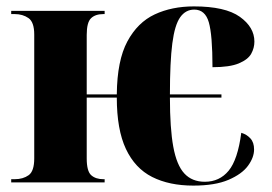

<svg xmlns="http://www.w3.org/2000/svg" viewBox="-20 -570 851 600"><path d="M584 10Q509 10 455.5 -17Q402 -44 373.5 -104.5Q345 -165 345 -265H251V-75Q251 -35 265 -22.5Q279 -10 303 -10H307V0H15V-10H26Q52 -10 69.5 -22.5Q87 -35 87 -75V-462Q87 -501 69 -513.5Q51 -526 26 -526H15V-536H307V-526H303Q278 -526 264.5 -513Q251 -500 251 -461V-275H345Q346 -381 378 -440.5Q410 -500 463.5 -525Q517 -550 586 -550Q684 -550 729.5 -517.5Q775 -485 775 -440Q775 -420 765 -402Q755 -384 726.5 -372Q698 -360 644 -360Q644 -461 632.5 -500.5Q621 -540 587 -540Q560 -540 543 -516Q526 -492 518.5 -434.5Q511 -377 511 -275H672V-265H511Q511 -169 521.5 -111.5Q532 -54 556 -28Q580 -2 620 -2Q666 -2 694.5 -36.5Q723 -71 734 -155Q751 -150 762.5 -137.5Q774 -125 774 -103Q774 -78 755 -52Q736 -26 694 -8Q652 10 584 10Z"/></svg>

Font: Noto Serif Display SemiCondensed ExtraBold
Style: Regular
Weight: 800
Width: 4
Designer: Monotype Design Team
Foundry: Monotype Imaging Inc.
Version: Version 2.009